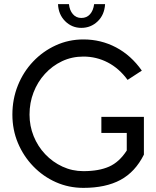

<svg xmlns="http://www.w3.org/2000/svg" viewBox="-20 -900 757 930"><path d="M384 10Q313 10 251 -17.5Q189 -45 141.5 -94Q94 -143 67 -207Q40 -271 40 -345Q40 -420 66.5 -486Q93 -552 140.5 -602Q188 -652 250.5 -680.5Q313 -709 384 -709Q469 -709 542 -670.5Q615 -632 667 -558L598 -513Q557 -569 502 -597.5Q447 -626 384 -626Q328 -626 280.5 -603.5Q233 -581 197.5 -542Q162 -503 142.5 -452.5Q123 -402 123 -345Q123 -290 143 -240.5Q163 -191 199 -153Q235 -115 282.5 -93Q330 -71 384 -71Q459 -71 508.5 -93Q558 -115 594 -171V-256H471V-334H677V-151Q635 -67 563.5 -28.5Q492 10 384 10ZM374 -765Q328 -765 295.5 -797.5Q263 -830 261 -880H314Q317 -850 333 -831.5Q349 -813 374 -813Q400 -813 416 -831Q432 -849 436 -880H489Q486 -828 453 -796.5Q420 -765 374 -765Z"/></svg>

Font: Kulim Park
Style: Regular
Weight: 400
Designer: Noponies / Dale Sattler
Foundry: Noponies
Version: Version 1.000; ttfautohint (v1.8.3)